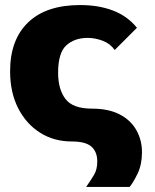

<svg xmlns="http://www.w3.org/2000/svg" viewBox="-20 -540 612 760"><path d="M321 200Q339 174 352 152.5Q365 131 365 99Q365 61 342 40.5Q319 20 264 20Q194 20 139 -14.5Q84 -49 52 -111.5Q20 -174 20 -258Q20 -383 91.5 -451.5Q163 -520 297 -520Q371 -520 428 -498Q485 -476 522 -430L434 -342Q417 -367 387 -378.5Q357 -390 327 -390Q275 -390 242.5 -360.5Q210 -331 210 -252Q210 -187 239 -148.5Q268 -110 344 -110Q410 -110 454 -87Q498 -64 520 -24.5Q542 15 542 62Q542 111 525 146.5Q508 182 493 200Z"/></svg>

Font: Moderustic ExtraBold
Style: Regular
Weight: 800
Designer: Tural Alisoy
Foundry: TAFT Foundry
Version: Version 2.120